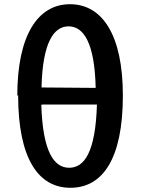

<svg xmlns="http://www.w3.org/2000/svg" viewBox="-20 -846 672 911"><path d="M66 -395C66 -93 162 45 314 45C467 45 563 -92 563 -393C563 -679 466 -826 312 -826C159 -826 62 -678 62 -391ZM180 -350H440C433 -123 380 -50 308 -50C238 -50 183 -122 176 -348ZM177 -431C182 -646 236 -721 305 -721C376 -721 429 -645 434 -429Z"/></svg>

Font: GenEiGothic-pro-SemiBold
Style: Regular
Weight: 500
Designer: Ryoko NISHIZUKA (kana & ideographs); Paul D. Hunt (Latin, Greek & Cyrillic); Wenlong ZHANG (bopomofo); Sandoll Communica
Foundry: Adobe Systems Incorporated; o_tamon
Version: Version 1.000.140830